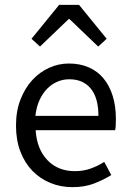

<svg xmlns="http://www.w3.org/2000/svg" viewBox="-20 -760 536 792"><path d="M279 12Q230 12 187.5 -5.5Q145 -23 113.5 -55.5Q82 -88 64 -135Q46 -182 46 -242Q46 -302 64.5 -349.5Q83 -397 113.5 -430Q144 -463 183 -480.5Q222 -498 264 -498Q310 -498 346.5 -482Q383 -466 407.5 -436Q432 -406 445 -364Q458 -322 458 -270Q458 -257 457.5 -244.5Q457 -232 455 -223H127Q132 -145 175.5 -99.5Q219 -54 289 -54Q324 -54 353.5 -64.5Q383 -75 410 -92L439 -38Q407 -18 368 -3Q329 12 279 12ZM126 -282H386Q386 -356 354.5 -394.5Q323 -433 266 -433Q240 -433 216.5 -423Q193 -413 174 -393.5Q155 -374 142.5 -346Q130 -318 126 -282ZM110 -600 224 -740H306L420 -600L385 -568L267 -681H263L145 -568Z"/></svg>

Font: CV Source Sans
Style: Regular
Weight: 400
Designer: Paul D. Hunt
Foundry: Adobe Systems Incorporated
Version: Version 3.001